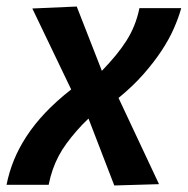

<svg xmlns="http://www.w3.org/2000/svg" viewBox="-36 -566 575 588"><path d="M391 -541H519Q511 -512 496.5 -479Q482 -446 459 -411Q436 -376 403.5 -339Q371 -302 327 -266L451 -2L314 2L235 -203Q215 -184 198.5 -165Q182 -146 168 -127Q154 -108 143.5 -88Q133 -68 125.5 -46.5Q118 -25 113 0H-16Q-8 -40 7 -76.5Q22 -113 45.5 -149Q69 -185 102.5 -220.5Q136 -256 182 -292L63 -540L199 -546L276 -349Q300 -374 318.5 -396.5Q337 -419 351 -441Q365 -463 375 -487.5Q385 -512 391 -541Z"/></svg>

Font: Georama ExtraCondensed Thin SemiBold
Style: Italic
Weight: 600
Italic angle: -9°
Version: Version 1.001